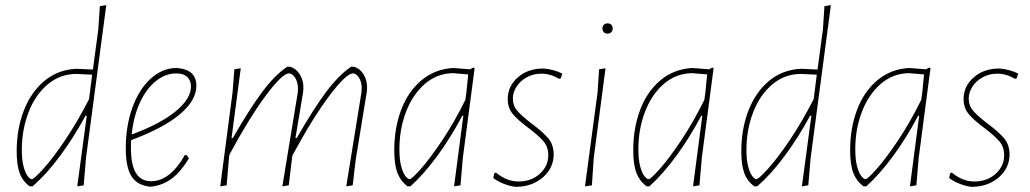

<svg xmlns="http://www.w3.org/2000/svg" viewBox="-20 -722 4014 748"><path d="M394 -702 315 -106 306 0 281 4 318 -271H313Q267 -186 214 -114.5Q161 -43 107 4H96Q69 -15 57 -46.5Q45 -78 45 -133Q45 -219 72.5 -290.5Q100 -362 152 -406Q204 -450 276 -454H280L342 -451L363 -608L369 -698ZM327 -336 339 -431 278 -434Q214 -434 165.5 -393Q117 -352 91 -284Q65 -216 65 -138Q65 -98 72 -72.5Q79 -47 88 -35.5Q97 -24 104 -24Q112 -24 148.5 -64Q185 -104 233 -175Q281 -246 327 -336Z M707 -118 716 -105Q686 -55 651.5 -28Q617 -1 571 5H562Q513 -1 491.5 -36.5Q470 -72 470 -143Q470 -231 495.5 -302Q521 -373 566 -414.5Q611 -456 665 -457H670Q745 -451 745 -388Q745 -331 681 -277Q617 -223 491 -176Q490 -167 490 -148Q490 -80 509.5 -48Q529 -16 569 -16Q606 -16 639.5 -42.5Q673 -69 700 -118ZM493 -198Q604 -239 664 -288Q724 -337 724 -385Q724 -408 709.5 -422Q695 -436 667 -436Q624 -436 586.5 -405.5Q549 -375 524.5 -321Q500 -267 493 -198Z M1410 -377 1409 -364 1366 -101 1354 0 1329 4 1388 -361 1389 -376Q1390 -401 1379 -418.5Q1368 -436 1355 -436Q1329 -436 1264 -350Q1199 -264 1119 -116L1117 -101L1105 0L1080 4L1140 -361L1141 -376Q1141 -401 1130 -418.5Q1119 -436 1106 -436Q1080 -436 1016.5 -351Q953 -266 874 -120L872 -106L863 0L838 4L886 -362L893 -452L918 -456L882 -184H887Q951 -296 1001 -363Q1051 -430 1099 -462H1110Q1134 -455 1148.5 -431.5Q1163 -408 1162 -377L1161 -364L1131 -184H1136Q1200 -296 1250 -363Q1300 -430 1348 -462H1359Q1383 -455 1397 -431.5Q1411 -408 1410 -377Z M1829 -456 1783 -106 1774 0 1749 4 1785 -271H1781Q1736 -186 1684 -115Q1632 -44 1579 4H1568Q1541 -16 1528.5 -48Q1516 -80 1516 -137Q1516 -222 1542.5 -293Q1569 -364 1620.5 -408Q1672 -452 1743 -457H1747L1812 -452L1824 -459ZM1793 -333 1797 -362 1804 -432 1745 -437Q1682 -436 1634.5 -394.5Q1587 -353 1561.5 -285.5Q1536 -218 1536 -141Q1536 -100 1543 -74Q1550 -48 1559.5 -36Q1569 -24 1576 -24Q1584 -24 1619.5 -64Q1655 -104 1702 -174Q1749 -244 1793 -333Z M2171 -435 2164 -416 2158 -415Q2124 -435 2089 -435Q2058 -435 2032.5 -421Q2007 -407 1992.5 -384.5Q1978 -362 1978 -338Q1978 -310 1996 -289.5Q2014 -269 2052 -240Q2095 -208 2116 -183Q2137 -158 2137 -120Q2137 -86 2118.5 -57.5Q2100 -29 2066 -11.5Q2032 6 1988 6Q1940 -1 1902 -28L1905 -46L1912 -50Q1953 -15 2000 -15Q2050 -15 2083 -45Q2116 -75 2116 -117Q2116 -150 2096.5 -172.5Q2077 -195 2038 -224Q1999 -253 1978.5 -277Q1958 -301 1958 -336Q1958 -387 1998.5 -421.5Q2039 -456 2099 -455Q2141 -451 2171 -435Z M2293 -106 2286 0 2259 4 2308 -362 2314 -452 2339 -456ZM2367 -611Q2367 -602 2361.5 -596.5Q2356 -591 2347 -591Q2338 -591 2332.5 -596.5Q2327 -602 2327 -611Q2327 -620 2332.5 -625.5Q2338 -631 2347 -631Q2356 -631 2361.5 -625.5Q2367 -620 2367 -611Z M2760 -456 2714 -106 2705 0 2680 4 2716 -271H2712Q2667 -186 2615 -115Q2563 -44 2510 4H2499Q2472 -16 2459.5 -48Q2447 -80 2447 -137Q2447 -222 2473.5 -293Q2500 -364 2551.5 -408Q2603 -452 2674 -457H2678L2743 -452L2755 -459ZM2724 -333 2728 -362 2735 -432 2676 -437Q2613 -436 2565.5 -394.5Q2518 -353 2492.5 -285.5Q2467 -218 2467 -141Q2467 -100 2474 -74Q2481 -48 2490.5 -36Q2500 -24 2507 -24Q2515 -24 2550.5 -64Q2586 -104 2633 -174Q2680 -244 2724 -333Z M3217 -702 3138 -106 3129 0 3104 4 3141 -271H3136Q3090 -186 3037 -114.5Q2984 -43 2930 4H2919Q2892 -15 2880 -46.5Q2868 -78 2868 -133Q2868 -219 2895.5 -290.5Q2923 -362 2975 -406Q3027 -450 3099 -454H3103L3165 -451L3186 -608L3192 -698ZM3150 -336 3162 -431 3101 -434Q3037 -434 2988.5 -393Q2940 -352 2914 -284Q2888 -216 2888 -138Q2888 -98 2895 -72.5Q2902 -47 2911 -35.5Q2920 -24 2927 -24Q2935 -24 2971.5 -64Q3008 -104 3056 -175Q3104 -246 3150 -336Z M3605 -456 3559 -106 3550 0 3525 4 3561 -271H3557Q3512 -186 3460 -115Q3408 -44 3355 4H3344Q3317 -16 3304.5 -48Q3292 -80 3292 -137Q3292 -222 3318.5 -293Q3345 -364 3396.5 -408Q3448 -452 3519 -457H3523L3588 -452L3600 -459ZM3569 -333 3573 -362 3580 -432 3521 -437Q3458 -436 3410.5 -394.5Q3363 -353 3337.5 -285.5Q3312 -218 3312 -141Q3312 -100 3319 -74Q3326 -48 3335.5 -36Q3345 -24 3352 -24Q3360 -24 3395.5 -64Q3431 -104 3478 -174Q3525 -244 3569 -333Z M3947 -435 3940 -416 3934 -415Q3900 -435 3865 -435Q3834 -435 3808.5 -421Q3783 -407 3768.5 -384.5Q3754 -362 3754 -338Q3754 -310 3772 -289.5Q3790 -269 3828 -240Q3871 -208 3892 -183Q3913 -158 3913 -120Q3913 -86 3894.5 -57.5Q3876 -29 3842 -11.5Q3808 6 3764 6Q3716 -1 3678 -28L3681 -46L3688 -50Q3729 -15 3776 -15Q3826 -15 3859 -45Q3892 -75 3892 -117Q3892 -150 3872.5 -172.5Q3853 -195 3814 -224Q3775 -253 3754.5 -277Q3734 -301 3734 -336Q3734 -387 3774.5 -421.5Q3815 -456 3875 -455Q3917 -451 3947 -435Z"/></svg>

Font: Luna Sans Thin
Style: Italic
Weight: 250
Italic angle: -7°
Designer: Juan Pablo del Peral
Foundry: Huerta Tipografica
Version: Version 2.001; ttfautohint (v1.5)